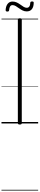

<svg xmlns="http://www.w3.org/2000/svg" viewBox="-20 -1667 535 2592"><path d="M247 14Q233 14 227 9.5Q221 5 221 -5V-1401Q221 -1411 227 -1415.5Q233 -1420 247 -1420Q261 -1420 267.5 -1415.5Q274 -1411 274 -1401V-5Q274 5 268 9.5Q262 14 247 14ZM79 -1511Q56 -1511 56 -1531Q59 -1585 83.5 -1615.5Q108 -1646 149 -1646Q181 -1646 207 -1633.5Q233 -1621 255.5 -1604.5Q278 -1588 299 -1575Q320 -1562 342 -1562Q364 -1562 376 -1579.5Q388 -1597 389 -1630Q390 -1647 413 -1647Q426 -1647 431 -1642.5Q436 -1638 435 -1627Q434 -1572 409.5 -1542.5Q385 -1513 341 -1513Q311 -1513 285 -1526Q259 -1539 236.5 -1555.5Q214 -1572 192.5 -1585Q171 -1598 149 -1598Q128 -1598 117 -1581Q106 -1564 103 -1530Q102 -1520 96.5 -1515.5Q91 -1511 79 -1511ZM0 895H495V905H0ZM0 -20H495V0H0ZM0 -505H495V-500H0ZM0 -1415H495V-1405H0Z"/></svg>

Font: Playwrite BE WAL Guides
Style: Regular
Weight: 400
Designer: Veronika Burian, José Scaglione
Foundry: TypeTogether
Version: Version 1.003